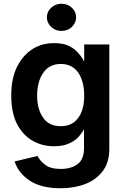

<svg xmlns="http://www.w3.org/2000/svg" viewBox="-20 -785 665 1024"><path d="M138 178Q78 138 58 76L180 47Q195 75 221 94Q249 116 305 116Q359 116 394 90Q428 65 428 5V-95Q420 -80 399 -55Q379 -33 348 -20Q317 -5 268 -5Q204 -5 153 -35Q102 -64 70 -125Q40 -185 40 -275Q40 -366 70 -427Q102 -491 153 -523Q202 -555 269 -555Q319 -555 350 -539Q383 -522 400 -499Q418 -479 428 -458H429V-548H563V9Q563 80 529 126Q494 173 436 196Q376 219 303 219Q199 219 138 178ZM396 -155Q429 -197 429 -275Q429 -351 397 -398Q364 -444 304 -444Q243 -444 210 -396Q178 -349 178 -275Q178 -201 211 -156Q242 -112 304 -112Q365 -112 396 -155ZM253 -641Q230 -664 230 -692Q230 -723 253 -744Q276 -765 308 -765Q341 -765 363 -744Q386 -723 386 -692Q386 -664 363 -641Q341 -620 308 -620Q276 -620 253 -641Z"/></svg>

Font: Sinter Bold
Style: Regular
Weight: 700
Foundry: Adobe & rsms
Version: Version 1.000